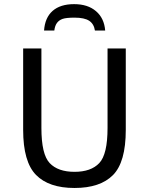

<svg xmlns="http://www.w3.org/2000/svg" viewBox="-20 -916 697 951"><path d="M349.1 15.1Q221.7 15.1 158.2 -49.8Q94.7 -114.7 94.7 -272.5V-675.8H185.1V-282.2Q185.1 -151.4 226.1 -108.2Q267.1 -64.9 349.1 -64.9Q430.7 -64.9 471.7 -108.2Q512.7 -151.4 512.7 -282.2V-675.8H603V-272.5Q603 -112.8 539.6 -48.8Q476.1 15.1 349.1 15.1ZM501 -764.6H450.2Q445.3 -797.4 421.9 -813Q398.4 -828.6 349.1 -828.6Q307.6 -828.6 289.8 -822.3Q272 -815.9 262 -802.2Q252 -788.6 249 -764.6H198.2Q202.6 -828.6 240.7 -862.1Q278.8 -895.5 347.2 -895.5Q414.6 -895.5 455.3 -860.8Q496.1 -826.2 501 -764.6Z"/></svg>

Font: Cadman
Style: Regular
Weight: 400
Designer: Paul James MIller
Foundry: High-Logic / Made with FontCreator
Version: Version 2.114;March 28, 2021;FontCreator 13.0.0.2683 64-bit